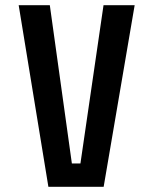

<svg xmlns="http://www.w3.org/2000/svg" viewBox="-20 -720 610 740"><path d="M379 -700H499L379.5 0H166.5L52 -700H172L257 -90H290Z"/></svg>

Font: League Mono Narrow Medium
Style: Regular
Weight: 500
Width: 3
Designer: Tyler Finck
Foundry: The League of Moveable Type / Tyler Finck
Version: Version 2.210